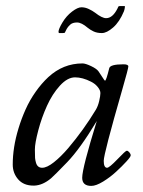

<svg xmlns="http://www.w3.org/2000/svg" viewBox="-20 -599 473 633"><path d="M192.4 -490.5 186.8 -490H175.8Q172.9 -490 172.9 -494.1Q172.9 -503.2 185.8 -524.8Q198.7 -546.4 217.4 -560.7Q236.1 -575 248.4 -575Q260.7 -575 272.7 -569.3Q284.7 -563.7 293.5 -557.1Q316.4 -539.1 329.8 -539.1Q351.1 -539.1 366.9 -570.1Q367.7 -571.8 368.7 -574Q369.6 -576.2 369.9 -576.8Q370.1 -577.4 371.1 -578.1Q372.8 -579.1 377.9 -579.1H390.9Q391.8 -579.1 391.8 -576.3Q391.8 -573.5 390.7 -569.1Q389.6 -564.7 388.7 -562Q374 -526.6 352.9 -508.3Q331.8 -490 315.8 -490Q299.8 -490 288.3 -495.5Q276.9 -501 269.3 -507.3Q248.8 -524.9 234 -524.9Q219.2 -524.9 211.4 -517.7Q203.6 -510.5 200 -503.8Q196.3 -497.1 195.6 -495.1Q194.8 -493.2 194.6 -492.8Q194.3 -492.4 193.7 -491.5Q193.1 -490.5 192.4 -490.5ZM281 13.9Q251 13.9 251 -12.9Q251 -44.7 299.1 -200Q243.9 -108.2 201.3 -64.1Q158.7 -20 148.4 -11.2Q121.1 11.7 93.5 12.9Q91.8 12.9 90.1 12.9Q57.9 12.9 39.9 -7.7Q22 -28.3 22 -56.4Q22 -84.5 26.6 -114Q31.2 -143.6 40.9 -175.4Q50.5 -207.3 64.2 -237.9Q77.9 -268.6 97.3 -296.1Q116.7 -323.7 139.2 -344.7Q188.2 -389.9 252 -389.9Q261.7 -389.9 280.3 -381.1Q298.8 -372.3 304.9 -363.6Q311 -355 315.4 -347.7Q324.7 -333 326.2 -333Q330.1 -333 340.1 -374Q343 -387 387 -387Q403.1 -387 403.1 -380Q403.1 -373 382.8 -302.7Q322 -91.8 322 -68.8Q322 -45.9 333 -45.9Q340.3 -45.9 367.2 -74Q394 -102.1 397.9 -102.1Q401.9 -102.1 406.4 -96.8Q410.9 -91.6 410.9 -86.8Q410.9 -82 396.7 -66.5Q382.6 -51 363 -33Q343.5 -14.9 320.1 -0.5Q296.6 13.9 281 13.9ZM98.6 -62.7Q103.3 -45.9 119 -45.9Q134.8 -45.9 157.6 -64Q180.4 -82 205.1 -110.8Q255.9 -170.9 295.9 -237.1Q303 -248.8 307 -265.9Q311 -283 311 -292.2Q311 -301.5 302.2 -312.3Q293.5 -323 280.3 -329.6Q252.2 -344 227.4 -344Q202.6 -344 177.6 -316.7Q152.6 -289.3 134.9 -250.2Q117.2 -211.2 106.1 -168.9Q95 -126.7 95 -106Q95 -85.2 95.6 -78.1Q96.2 -71 98.6 -62.7Z"/></svg>

Font: Fanwood Text
Style: Italic
Weight: 400
Italic angle: -9°
Version: Version 1.101